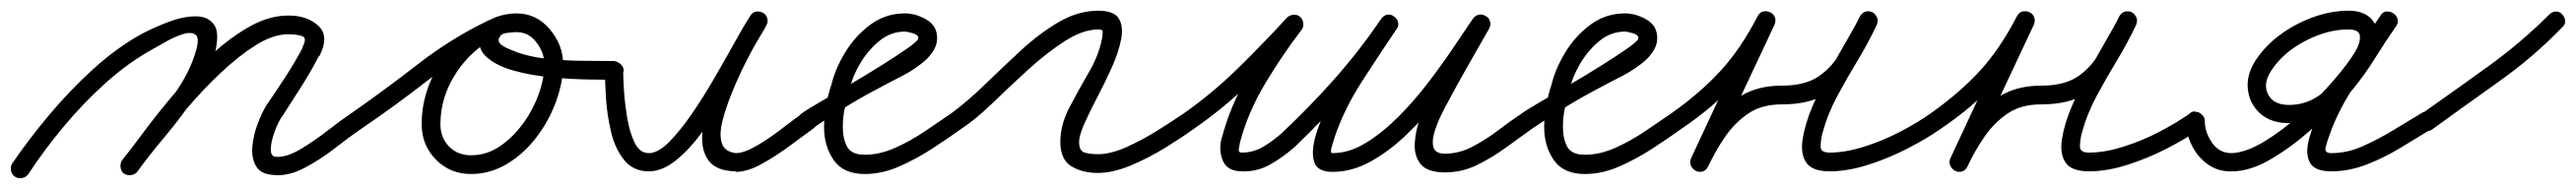

<svg xmlns="http://www.w3.org/2000/svg" viewBox="-38 -303 4807 353"><path d="M15 22Q11 28 3.5 29.5Q-4 31 -10 27Q-16 23 -17.5 15.5Q-19 8 -15 2Q15 -42 53.5 -88Q92 -134 136 -174Q180 -214 227 -240Q248 -251 275 -261.5Q302 -272 326 -272.5Q350 -273 361.5 -257Q373 -241 362 -199Q351 -161 326 -123Q301 -85 271.5 -50Q242 -15 218 18Q218 18 218 18Q218 18 218 18Q214 23 206.5 24Q199 25 193 21Q188 17 187 9.5Q186 2 190 -4Q213 -34 241.5 -67.5Q270 -101 294 -137Q318 -173 328 -209Q335 -233 326.5 -238.5Q318 -244 302.5 -239Q287 -234 270.5 -224.5Q254 -215 245 -210Q200 -185 158 -147Q116 -109 79.5 -65Q43 -21 15 22Q15 22 15 22Q15 22 15 22ZM218 17Q214 23 206.5 24Q199 25 194 21Q188 17 187 9.5Q186 2 190 -3Q208 -27 234 -61.5Q260 -96 291.5 -133Q323 -170 358 -202Q393 -234 429 -254Q465 -274 500 -274Q536 -274 556.5 -254.5Q577 -235 558 -198Q558 -198 557 -198Q557 -198 557 -198Q542 -169 524.5 -141.5Q507 -114 489 -86Q486 -83 480.5 -71.5Q475 -60 471 -46Q467 -32 467.5 -21.5Q468 -11 477 -10Q497 -9 523 -24.5Q549 -40 574 -59.5Q599 -79 617 -91Q623 -95 630 -94Q637 -93 641 -87Q645 -81 644 -74Q643 -67 637 -63Q615 -48 587.5 -26.5Q560 -5 530.5 10.5Q501 26 475 24Q449 23 440 7.5Q431 -8 433 -29.5Q435 -51 443 -72Q451 -93 459 -106Q477 -132 494.5 -159Q512 -186 527 -214Q527 -214 527 -214Q526 -214 526 -214Q536 -232 526 -235.5Q516 -239 500 -239Q472 -239 440 -219Q408 -199 374.5 -167.5Q341 -136 311 -100.5Q281 -65 256.5 -33.5Q232 -2 218 17Q218 17 218 17Q218 17 218 17Z M613 -67Q608 -73 609.5 -80Q611 -87 617 -91Q680 -135 742.5 -183.5Q805 -232 874 -265Q881 -269 887.5 -266Q894 -263 897 -257Q900 -251 898.5 -244Q897 -237 889 -234Q843 -212 813.5 -167Q784 -122 784 -71Q784 -46 800 -29.5Q816 -13 841 -13Q870 -13 894.5 -29.5Q919 -46 938 -72Q957 -98 967.5 -127.5Q978 -157 978 -183Q978 -204 963.5 -223.5Q949 -243 926 -243Q920 -243 908 -241.5Q896 -240 894 -232Q894 -232 893 -232Q893 -232 893 -232Q891 -224 898 -219Q905 -214 911 -212Q939 -199 973.5 -194.5Q1008 -190 1043 -189.5Q1078 -189 1108 -189Q1115 -188 1120.5 -183Q1126 -178 1126 -171Q1125 -164 1120 -158.5Q1115 -153 1108 -154Q1094 -154 1062 -154.5Q1030 -155 991.5 -158.5Q953 -162 919.5 -171.5Q886 -181 868 -198.5Q850 -216 861 -244Q861 -244 861 -244Q860 -244 860 -244Q868 -264 887.5 -271Q907 -278 926 -278Q963 -278 988 -248.5Q1013 -219 1013 -183Q1013 -150 1000 -114Q987 -78 963.5 -47Q940 -16 908.5 3Q877 22 841 22Q802 22 775.5 -5Q749 -32 749 -71Q749 -132 784 -186Q819 -240 874 -265Q882 -269 888 -266Q894 -263 897 -257Q900 -251 898.5 -244.5Q897 -238 889 -234Q822 -201 760.5 -153Q699 -105 637 -63Q631 -58 624 -59.5Q617 -61 613 -67Z M1091 -171H1090Q1090 -178 1095.5 -183Q1101 -188 1108 -188Q1115 -188 1120 -183Q1125 -178 1125 -171Q1125 -160 1126.5 -135.5Q1128 -111 1132.5 -83.5Q1137 -56 1146.5 -36.5Q1156 -17 1173 -17Q1190 -17 1210.5 -37.5Q1231 -58 1253 -90Q1275 -122 1295.5 -157.5Q1316 -193 1333.5 -224.5Q1351 -256 1362 -273Q1367 -281 1374 -281.5Q1381 -282 1386 -279Q1392 -276 1394 -269Q1396 -262 1392 -255Q1389 -249 1377.5 -230Q1366 -211 1352.5 -184Q1339 -157 1327.5 -128.5Q1316 -100 1310 -75.5Q1304 -51 1309.5 -35Q1315 -19 1336 -17Q1336 -17 1335 -17Q1335 -17 1335 -17Q1351 -17 1375.5 -31.5Q1400 -46 1423 -64Q1446 -82 1460 -91Q1460 -91 1460 -91Q1460 -91 1460 -91Q1466 -95 1473 -94Q1480 -93 1484 -87Q1488 -81 1487 -74Q1486 -67 1480 -63Q1462 -50 1436.5 -31Q1411 -12 1384 3Q1357 18 1335 18Q1335 18 1335 17Q1334 17 1334 17Q1299 16 1285 -2.5Q1271 -21 1272.5 -50Q1274 -79 1285 -112Q1296 -145 1311 -177.5Q1326 -210 1340.5 -235.5Q1355 -261 1362 -273Q1366 -280 1373 -281Q1380 -282 1386 -279Q1392 -275 1394 -268.5Q1396 -262 1392 -255Q1378 -233 1359.5 -199Q1341 -165 1319 -127.5Q1297 -90 1273 -57Q1249 -24 1223.5 -3.5Q1198 17 1173 17Q1144 17 1127 -4Q1110 -25 1102.5 -56.5Q1095 -88 1093 -119.5Q1091 -151 1091 -171Q1091 -171 1091 -171Q1091 -171 1091 -171Z M1478 -63Q1472 -58 1465 -59.5Q1458 -61 1454 -67Q1449 -73 1450.5 -80Q1452 -87 1458 -91Q1466 -97 1490 -111Q1514 -125 1545.5 -143.5Q1577 -162 1606.5 -180.5Q1636 -199 1656 -213Q1676 -227 1676 -232Q1676 -238 1665.5 -241Q1655 -244 1651 -244Q1624 -244 1602.5 -226Q1581 -208 1566.5 -183Q1552 -158 1547 -134Q1547 -134 1547 -134Q1547 -133 1547 -133Q1542 -116 1538.5 -100Q1535 -84 1535 -66Q1535 -44 1543 -29Q1551 -14 1576 -14Q1604 -14 1633 -27Q1662 -40 1688.5 -58Q1715 -76 1737 -91Q1743 -95 1750 -94Q1757 -93 1761 -87Q1765 -81 1764 -74Q1763 -67 1757 -63Q1732 -45 1702 -25.5Q1672 -6 1640 8Q1608 22 1576 22Q1536 22 1518 -4Q1500 -30 1500 -66Q1500 -87 1503.5 -105.5Q1507 -124 1513 -143Q1513 -143 1513 -142Q1513 -142 1513 -142Q1520 -173 1539 -204.5Q1558 -236 1586.5 -257Q1615 -278 1651 -278Q1671 -278 1691 -266.5Q1711 -255 1711 -232Q1711 -220 1705 -210Q1699 -200 1691 -192Q1671 -174 1644.5 -160.5Q1618 -147 1594 -134Q1564 -118 1535 -100Q1506 -82 1478 -63Q1478 -63 1478 -63Q1478 -63 1478 -63Z M1733 -67Q1728 -73 1729.5 -80Q1731 -87 1737 -91Q1767 -113 1799.5 -144.5Q1832 -176 1866.5 -208Q1901 -240 1937.5 -261.5Q1974 -283 2012 -283Q2041 -283 2050 -268.5Q2059 -254 2054.5 -230Q2050 -206 2037.5 -178Q2025 -150 2010.5 -122.5Q1996 -95 1986 -72.5Q1976 -50 1976 -38Q1976 -21 1986.5 -18Q1997 -15 2011 -15Q2035 -15 2065 -28.5Q2095 -42 2123.5 -60Q2152 -78 2171 -91Q2171 -91 2171 -91Q2171 -91 2171 -91Q2177 -95 2184 -94Q2191 -93 2195 -87Q2199 -81 2198 -74Q2197 -67 2191 -63Q2169 -47 2137.5 -27.5Q2106 -8 2072.5 6Q2039 20 2011 20Q1982 20 1961.5 7.5Q1941 -5 1941 -38Q1941 -70 1958 -102.5Q1975 -135 1994 -167.5Q2013 -200 2019 -232Q2020 -240 2020 -244Q2020 -248 2012 -248Q1983 -248 1949 -226Q1915 -204 1880.5 -172.5Q1846 -141 1814.5 -110.5Q1783 -80 1757 -63Q1751 -58 1744 -59.5Q1737 -61 1733 -67Z M2167 -67Q2162 -73 2163.5 -80Q2165 -87 2171 -91Q2224 -128 2272 -175Q2320 -222 2364 -270Q2369 -275 2376.5 -275.5Q2384 -276 2389 -271Q2394 -266 2394.5 -258.5Q2395 -251 2390 -246Q2345 -197 2295.5 -149Q2246 -101 2191 -63Q2185 -58 2178 -59.5Q2171 -61 2167 -67ZM2388 -272Q2393 -268 2394 -260.5Q2395 -253 2391 -247Q2355 -200 2323 -146.5Q2291 -93 2276 -36Q2276 -36 2276 -36Q2276 -35 2276 -35Q2275 -30 2274 -24Q2273 -18 2280 -18Q2302 -18 2321.5 -30Q2341 -42 2356 -56Q2356 -56 2356 -56Q2356 -56 2356 -56Q2408 -105 2453.5 -156.5Q2499 -208 2540 -268Q2540 -268 2540 -268Q2540 -268 2540 -268Q2544 -274 2551 -275.5Q2558 -277 2564 -272Q2570 -268 2571.5 -261Q2573 -254 2568 -248Q2526 -187 2479.5 -134Q2433 -81 2380 -30Q2380 -30 2380 -30Q2380 -30 2380 -30Q2359 -11 2334 3.5Q2309 18 2280 17Q2253 17 2244.5 -2.5Q2236 -22 2242 -45Q2242 -45 2242 -44Q2242 -44 2242 -44Q2258 -106 2291.5 -162Q2325 -218 2363 -269Q2367 -274 2374.5 -275Q2382 -276 2388 -272ZM2564 -272Q2570 -268 2571.5 -261Q2573 -254 2568 -248Q2537 -202 2504 -151Q2471 -100 2453 -47Q2451 -41 2447.5 -29Q2444 -17 2449 -17Q2480 -17 2511 -36Q2542 -55 2571.5 -84.5Q2601 -114 2627 -148Q2653 -182 2674.5 -214Q2696 -246 2711 -268Q2711 -268 2711 -268Q2711 -268 2711 -268Q2715 -274 2722 -275.5Q2729 -277 2735 -273Q2742 -268 2743 -261Q2744 -254 2740 -248Q2723 -222 2699 -187.5Q2675 -153 2646.5 -117Q2618 -81 2586 -50.5Q2554 -20 2519.5 -1Q2485 18 2449 18Q2421 18 2415 0Q2409 -18 2416.5 -46Q2424 -74 2440.5 -106.5Q2457 -139 2475 -169Q2493 -199 2507.5 -220.5Q2522 -242 2526 -248Q2530 -253 2533 -258Q2536 -263 2540 -268Q2544 -274 2551 -275.5Q2558 -277 2564 -272ZM2735 -273Q2741 -270 2743 -263Q2745 -256 2741 -249Q2721 -214 2701 -179Q2681 -144 2662 -108Q2662 -108 2662 -108Q2662 -108 2662 -108Q2658 -101 2651 -86.5Q2644 -72 2639 -55.5Q2634 -39 2637.5 -27.5Q2641 -16 2659 -16Q2685 -16 2710 -29Q2735 -42 2758 -59.5Q2781 -77 2802 -91Q2808 -96 2815 -94.5Q2822 -93 2826 -87Q2831 -81 2829.5 -74Q2828 -67 2822 -63Q2798 -46 2772 -27Q2746 -8 2718 5.5Q2690 19 2659 19Q2626 19 2613.5 3.5Q2601 -12 2602.5 -36Q2604 -60 2613 -84Q2622 -108 2632 -125Q2632 -125 2632 -125Q2631 -125 2631 -125Q2651 -161 2670.5 -196.5Q2690 -232 2711 -267Q2714 -273 2721 -275Q2728 -277 2735 -273Z M2822 -63Q2816 -58 2809 -59.5Q2802 -61 2798 -67Q2793 -73 2794.5 -80Q2796 -87 2802 -91Q2810 -97 2834 -111Q2858 -125 2889.5 -143.5Q2921 -162 2950.5 -180.5Q2980 -199 3000 -213Q3020 -227 3020 -232Q3020 -238 3009.5 -241Q2999 -244 2995 -244Q2968 -244 2946.5 -226Q2925 -208 2910.5 -183Q2896 -158 2891 -134Q2891 -134 2891 -134Q2891 -133 2891 -133Q2886 -116 2882.5 -100Q2879 -84 2879 -66Q2879 -44 2887 -29Q2895 -14 2920 -14Q2948 -14 2977 -27Q3006 -40 3032.5 -58Q3059 -76 3081 -91Q3087 -95 3094 -94Q3101 -93 3105 -87Q3109 -81 3108 -74Q3107 -67 3101 -63Q3076 -45 3046 -25.5Q3016 -6 2984 8Q2952 22 2920 22Q2880 22 2862 -4Q2844 -30 2844 -66Q2844 -87 2847.5 -105.5Q2851 -124 2857 -143Q2857 -143 2857 -142Q2857 -142 2857 -142Q2864 -173 2883 -204.5Q2902 -236 2930.5 -257Q2959 -278 2995 -278Q3015 -278 3035 -266.5Q3055 -255 3055 -232Q3055 -220 3049 -210Q3043 -200 3035 -192Q3015 -174 2988.5 -160.5Q2962 -147 2938 -134Q2908 -118 2879 -100Q2850 -82 2822 -63Q2822 -63 2822 -63Q2822 -63 2822 -63Z M3101 -63Q3095 -58 3088 -59.5Q3081 -61 3077 -67Q3072 -73 3073.5 -80Q3075 -87 3081 -91Q3136 -130 3173.5 -171Q3211 -212 3242 -272Q3246 -280 3253 -281.5Q3260 -283 3266 -280Q3272 -277 3274.5 -271Q3277 -265 3274 -257Q3243 -191 3212 -125Q3181 -59 3150 7Q3146 15 3139.5 16.5Q3133 18 3127 15Q3121 13 3118 6.5Q3115 0 3119 -8Q3136 -43 3158 -74Q3180 -105 3211.5 -124Q3243 -143 3287 -143Q3331 -143 3356.5 -160.5Q3382 -178 3398.5 -207.5Q3415 -237 3434 -273Q3438 -280 3444.5 -281.5Q3451 -283 3457 -280Q3462 -277 3465 -271Q3468 -265 3465 -257Q3449 -223 3429 -190Q3409 -157 3391 -123.5Q3373 -90 3363 -53Q3360 -40 3360 -29Q3360 -18 3377 -18Q3406 -18 3441 -29Q3476 -40 3508.5 -57Q3541 -74 3565 -91Q3565 -91 3565 -91Q3565 -91 3565 -91Q3571 -95 3578 -94Q3585 -93 3589 -87Q3593 -81 3592 -74Q3591 -67 3585 -63Q3558 -44 3522 -25.5Q3486 -7 3448 5Q3410 17 3377 17Q3344 17 3333 0.5Q3322 -16 3326.5 -44Q3331 -72 3345 -105Q3359 -138 3377 -171Q3395 -204 3410.5 -230.5Q3426 -257 3433 -272Q3437 -279 3443.5 -280.5Q3450 -282 3456 -279Q3462 -276 3465 -270Q3468 -264 3464 -256Q3442 -215 3421.5 -181Q3401 -147 3370 -127.5Q3339 -108 3287 -108Q3250 -108 3225 -91Q3200 -74 3182 -48Q3164 -22 3150 8Q3146 16 3139 17.5Q3132 19 3127 16Q3121 13 3118 6.5Q3115 0 3118 -7Q3149 -74 3180 -140Q3211 -206 3242 -272Q3246 -280 3252.5 -281.5Q3259 -283 3265 -280Q3271 -277 3274 -270.5Q3277 -264 3274 -257Q3241 -192 3200.5 -147.5Q3160 -103 3101 -63Q3101 -63 3101 -63Q3101 -63 3101 -63Z M3585 -63Q3579 -58 3572 -59.5Q3565 -61 3561 -67Q3556 -73 3557.5 -80Q3559 -87 3565 -91Q3620 -130 3657.5 -171Q3695 -212 3726 -272Q3730 -280 3737 -281.5Q3744 -283 3750 -280Q3756 -277 3758.5 -271Q3761 -265 3758 -257Q3727 -191 3696 -125Q3665 -59 3634 7Q3630 15 3623.5 16.5Q3617 18 3611 15Q3605 13 3602 6.5Q3599 0 3603 -8Q3620 -43 3642 -74Q3664 -105 3695.5 -124Q3727 -143 3771 -143Q3815 -143 3840.5 -160.5Q3866 -178 3882.5 -207.5Q3899 -237 3918 -273Q3922 -280 3928.5 -281.5Q3935 -283 3941 -280Q3946 -277 3949 -271Q3952 -265 3949 -257Q3933 -223 3913 -190Q3893 -157 3875 -123.5Q3857 -90 3847 -53Q3844 -40 3844 -29Q3844 -18 3861 -18Q3890 -18 3925 -29Q3960 -40 3992.5 -57Q4025 -74 4049 -91Q4049 -91 4049 -91Q4049 -91 4049 -91Q4055 -95 4062 -94Q4069 -93 4073 -87Q4077 -81 4076 -74Q4075 -67 4069 -63Q4042 -44 4006 -25.5Q3970 -7 3932 5Q3894 17 3861 17Q3828 17 3817 0.5Q3806 -16 3810.5 -44Q3815 -72 3829 -105Q3843 -138 3861 -171Q3879 -204 3894.5 -230.5Q3910 -257 3917 -272Q3921 -279 3927.5 -280.5Q3934 -282 3940 -279Q3946 -276 3949 -270Q3952 -264 3948 -256Q3926 -215 3905.5 -181Q3885 -147 3854 -127.5Q3823 -108 3771 -108Q3734 -108 3709 -91Q3684 -74 3666 -48Q3648 -22 3634 8Q3630 16 3623 17.5Q3616 19 3611 16Q3605 13 3602 6.5Q3599 0 3602 -7Q3633 -74 3664 -140Q3695 -206 3726 -272Q3730 -280 3736.5 -281.5Q3743 -283 3749 -280Q3755 -277 3758 -270.5Q3761 -264 3758 -257Q3725 -192 3684.5 -147.5Q3644 -103 3585 -63Q3585 -63 3585 -63Q3585 -63 3585 -63Z M4059 -95V-94Q4066 -94 4071.5 -89Q4077 -84 4077 -77Q4077 -56 4090.5 -36.5Q4104 -17 4127 -17Q4154 -18 4188.5 -39Q4223 -60 4256.5 -90.5Q4290 -121 4317.5 -153Q4345 -185 4358 -207Q4367 -222 4366.5 -235Q4366 -248 4345 -248Q4305 -248 4263.5 -226Q4222 -204 4201 -171Q4185 -147 4195 -127Q4205 -107 4234 -107Q4265 -107 4290 -124.5Q4315 -142 4335 -168Q4355 -194 4372 -222.5Q4389 -251 4405 -274Q4410 -281 4416.5 -281.5Q4423 -282 4429 -278Q4434 -275 4436.5 -268.5Q4439 -262 4434 -254Q4401 -205 4364 -153.5Q4327 -102 4308 -46Q4305 -38 4302.5 -27.5Q4300 -17 4313 -17Q4343 -17 4372 -30Q4401 -43 4429 -60Q4457 -77 4482 -92Q4488 -96 4495 -94Q4502 -92 4506 -86Q4510 -80 4508 -73Q4506 -66 4500 -62Q4472 -45 4441.5 -26.5Q4411 -8 4378.5 4.5Q4346 17 4313 17Q4281 17 4272.5 -0.5Q4264 -18 4272.5 -47Q4281 -76 4299 -110Q4317 -144 4338.5 -177Q4360 -210 4378.5 -235.5Q4397 -261 4405 -274Q4409 -281 4416 -281.5Q4423 -282 4429 -278Q4434 -275 4436.5 -268Q4439 -261 4434 -254Q4415 -227 4395.5 -195.5Q4376 -164 4353 -136Q4330 -108 4301 -90.5Q4272 -73 4234 -73Q4201 -73 4181 -90.5Q4161 -108 4157.5 -135Q4154 -162 4171 -189Q4189 -217 4217.5 -238Q4246 -259 4279.5 -271Q4313 -283 4345 -283Q4373 -283 4387 -268.5Q4401 -254 4401 -232.5Q4401 -211 4388 -189Q4372 -162 4342 -127.5Q4312 -93 4274.5 -60Q4237 -27 4199 -5Q4161 17 4128 17Q4103 18 4083.5 4.5Q4064 -9 4053 -31Q4042 -53 4042 -77Q4042 -84 4047 -89.5Q4052 -95 4059 -95Z M4477 -66Q4473 -71 4474 -78.5Q4475 -86 4481 -90Q4542 -133 4604.5 -178Q4667 -223 4720 -276Q4725 -281 4732 -281.5Q4739 -282 4744 -276Q4749 -271 4749.5 -264Q4750 -257 4744 -252Q4691 -197 4627 -151.5Q4563 -106 4501 -61Q4495 -57 4488 -58.5Q4481 -60 4477 -66Z"/></svg>

Font: FRB American Cursive
Style: Italic
Weight: 400
Italic angle: -25°
Version: Version 2.0;Modular Font Editor K font №1